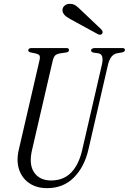

<svg xmlns="http://www.w3.org/2000/svg" viewBox="-20 -970 670 999"><path d="M225 9Q171 9 133 -16.5Q95 -42 79.5 -87.5Q64 -133 78 -192L185 -654Q190 -675 185 -682Q180 -689 160 -693L140 -697Q127 -700 127 -708Q127 -720 145 -720H325Q339 -720 339 -710Q339 -699 325 -697L297 -693Q276 -690 267.5 -682Q259 -674 254 -653L147 -191Q129 -115 157.5 -73Q186 -31 246 -31Q311 -31 351 -73Q391 -115 408 -191L510 -633Q523 -689 490 -693L468 -696Q454 -698 454 -708Q454 -714 460 -717Q466 -720 473 -720H617Q630 -720 630 -710Q630 -700 614 -697L590 -693Q555 -687 542 -634L440 -192Q419 -101 364 -46Q309 9 225 9ZM486 -794 345 -871Q305 -892 305 -917Q305 -931 316 -940.5Q327 -950 343 -950Q357 -950 366.5 -945.5Q376 -941 389 -929L506 -818Q514 -810 514 -803Q514 -794 506 -790.5Q498 -787 486 -794Z"/></svg>

Font: Instrument Serif
Style: Italic
Weight: 400
Italic angle: -13°
Designer: Rodrigo Fuenzalida
Foundry: fragTYPE
Version: Version 1.000; ttfautohint (v1.8.4.7-5d5b);gftools[0.9.27]